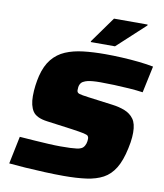

<svg xmlns="http://www.w3.org/2000/svg" viewBox="-96 -977 910 1063"><g transform="rotate(10 358.5 -445.0)"><path d="M334 8Q284 8 227 5.5Q170 3 117.5 -0.5Q65 -4 26 -8L58 -163Q99 -160 141.5 -157Q184 -154 222.5 -152Q261 -150 289 -150Q322 -150 344 -151Q366 -152 380.5 -154Q395 -156 403 -160Q410 -163 414.5 -167.5Q419 -172 422.5 -178Q426 -184 428 -190.5Q430 -197 431 -204Q432 -211 432 -218Q432 -227 427.5 -233Q423 -239 402.5 -243.5Q382 -248 333 -255L192 -274Q131 -282 110.5 -313Q90 -344 90 -398Q90 -429 94 -458.5Q98 -488 104 -513Q119 -573 149 -609.5Q179 -646 222.5 -664.5Q266 -683 322 -689.5Q378 -696 445 -696Q489 -696 539 -693.5Q589 -691 635.5 -686Q682 -681 717 -674L685 -524Q650 -529 607.5 -532Q565 -535 523 -536.5Q481 -538 446 -538Q422 -538 404 -536.5Q386 -535 373.5 -532Q361 -529 352 -524Q345 -521 340.5 -516Q336 -511 333 -504.5Q330 -498 329 -490Q328 -482 328 -473Q328 -459 341.5 -454.5Q355 -450 394 -445L531 -427Q571 -422 602.5 -409.5Q634 -397 653 -371Q672 -345 672 -295Q672 -283 671 -269Q670 -255 667.5 -239Q665 -223 661 -205Q646 -134 620 -91.5Q594 -49 555 -28Q516 -7 461.5 0.5Q407 8 334 8ZM354 -748V-753L458 -898H647V-893L490 -748Z"/></g></svg>

Font: Saira Expanded ExtraBold
Style: Italic
Weight: 800
Width: 7
Italic angle: -12°
Designer: Hector Gatti with collaboration of the Omnibus-Type team
Foundry: Omnibus-Type
Version: Version 1.101